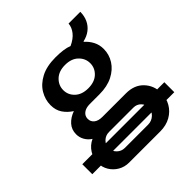

<svg xmlns="http://www.w3.org/2000/svg" viewBox="-246 -745 1076 1076"><g transform="rotate(-45 292.0 -207.5)"><path d="M159 188Q124 188 95.5 171.5Q67 155 50 127Q33 99 33 65Q33 29 53 -3Q73 -35 108 -51Q86 -65 73.5 -87Q61 -109 61 -134Q61 -171 84 -196.5Q107 -222 144 -235Q113 -255 94 -283Q75 -311 75 -351Q75 -394 98 -433Q121 -472 167.5 -496.5Q214 -521 285 -521Q316 -521 342.5 -517.5Q369 -514 389 -506Q428 -524 448 -549.5Q468 -575 470 -603H563Q563 -570 550.5 -543Q538 -516 514.5 -498Q491 -480 459 -473L458 -470Q481 -450 495 -423Q509 -396 509 -363Q509 -319 485.5 -282Q462 -245 418 -222.5Q374 -200 312 -200H235Q204 -200 186 -186Q168 -172 168 -149Q168 -127 185 -113Q202 -99 235 -99H421Q487 -99 525 -59Q563 -19 563 39Q563 80 543.5 114Q524 148 488.5 168Q453 188 406 188ZM201 113H384Q413 113 434 93.5Q455 74 455 46Q455 22 437.5 4.5Q420 -13 394 -13H201Q173 -13 154 5.5Q135 24 135 50Q135 75 154 94Q173 113 201 113ZM292 -268Q342 -268 370.5 -295Q399 -322 399 -360Q399 -398 370.5 -425.5Q342 -453 292 -453Q242 -453 213.5 -425.5Q185 -398 185 -360Q185 -322 213.5 -295Q242 -268 292 -268ZM-33 88V9H75L107 19H488L521 9H617V88H520L489 78H103L68 88Z"/></g></svg>

Font: Chivo Medium Medium
Style: Regular
Weight: 500
Version: Version 2.002